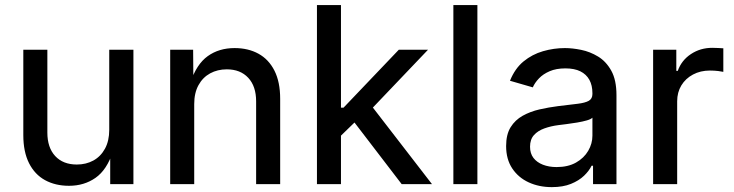

<svg xmlns="http://www.w3.org/2000/svg" viewBox="-20 -748 2980 780"><path d="M260.3 6.8Q205.1 6.8 163.1 -16.1Q121.1 -39.1 97.9 -85.2Q74.7 -131.3 74.7 -199.2V-545.9H172.4V-209.5Q172.4 -148.4 204.3 -114Q236.3 -79.6 292 -79.6Q329.6 -79.6 359.4 -95.9Q389.2 -112.3 406.5 -144Q423.8 -175.8 423.8 -220.7V-545.9H522V0H427.7V-132.8H439Q414.1 -57.6 367.9 -25.4Q321.8 6.8 260.3 6.8Z M769 -325.2V0H671.4V-545.9H764.6L765.6 -413.1H753.9Q778.3 -487.3 824 -520Q869.6 -552.7 933.1 -552.7Q988.3 -552.7 1030 -529.8Q1071.8 -506.8 1095 -460.9Q1118.2 -415 1118.2 -346.7V0H1020.5V-336.4Q1020.5 -397.5 988.5 -431.9Q956.5 -466.3 901.4 -466.3Q863.8 -466.3 833.7 -450Q803.7 -433.6 786.4 -402.1Q769 -370.6 769 -325.2Z M1358.4 -190.4V-310.5H1375.5L1600.1 -545.9H1718.8L1469.2 -284.2H1455.1ZM1267.6 0V-727.5H1365.2V0ZM1611.8 0 1410.6 -262.7 1479 -331.5 1734.9 0Z M1919.4 -727.5V0H1821.8V-727.5Z M2221.7 12.2Q2169.9 12.2 2127.9 -7.1Q2085.9 -26.4 2061 -63.7Q2036.1 -101.1 2036.1 -154.8Q2036.1 -201.7 2054.4 -231.2Q2072.8 -260.7 2103.5 -277.8Q2134.3 -294.9 2171.6 -303.5Q2209 -312 2247.6 -316.9Q2296.4 -322.8 2326.7 -326.4Q2356.9 -330.1 2371.8 -338.4Q2386.7 -346.7 2386.7 -366.2V-369.1Q2386.7 -401.4 2374.3 -423.8Q2361.8 -446.3 2337.6 -458.3Q2313.5 -470.2 2276.9 -470.2Q2239.7 -470.2 2213.1 -458.7Q2186.5 -447.3 2169.7 -429.7Q2152.8 -412.1 2144.5 -393.1L2051.8 -419.9Q2071.8 -469.7 2106.9 -498.5Q2142.1 -527.3 2186 -540Q2230 -552.7 2274.9 -552.7Q2305.2 -552.7 2341.1 -545.4Q2377 -538.1 2409.7 -518.3Q2442.4 -498.5 2463.4 -460.7Q2484.4 -422.9 2484.4 -361.3V0H2389.2V-74.7H2383.3Q2373.5 -54.2 2352.8 -34.2Q2332 -14.2 2299.6 -1Q2267.1 12.2 2221.7 12.2ZM2241.2 -69.3Q2287.6 -69.3 2320.1 -87.6Q2352.5 -106 2369.6 -135.3Q2386.7 -164.6 2386.7 -196.8V-270Q2380.9 -263.7 2363.8 -258.8Q2346.7 -253.9 2324.7 -250.2Q2302.7 -246.6 2282 -243.9Q2261.2 -241.2 2248.5 -239.7Q2217.8 -235.8 2191.4 -226.3Q2165 -216.8 2149.2 -199.2Q2133.3 -181.6 2133.3 -151.9Q2133.3 -124.5 2147.2 -106.4Q2161.1 -88.4 2185.5 -78.9Q2210 -69.3 2241.2 -69.3Z M2633.3 0V-545.9H2727.5V-460H2733.4Q2748.5 -502.9 2786.9 -528.3Q2825.2 -553.7 2873.5 -553.7Q2883.8 -553.7 2897 -553Q2910.2 -552.2 2918.5 -551.8V-456.1Q2913.6 -457.5 2897.5 -459.5Q2881.3 -461.4 2863.8 -461.4Q2825.7 -461.4 2795.4 -445.3Q2765.1 -429.2 2748 -401.1Q2731 -373 2731 -336.4V0Z"/></svg>

Font: Inter Cardless
Style: Regular
Weight: 400
Designer: Rasmus Andersson
Foundry: rsms
Version: Version 4.001;git-9221beed3